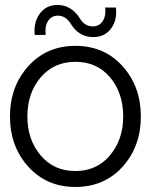

<svg xmlns="http://www.w3.org/2000/svg" viewBox="-20 -743 605 770"><path d="M354 -594.2Q296.9 -594.2 264.2 -647Q244.1 -680.2 211.9 -680.2Q186 -680.2 172.6 -658.7Q159.2 -637.2 163.1 -603H119.1Q114.3 -654.8 140.1 -689Q166 -723.1 210 -723.1Q266.1 -723.1 299.8 -669.9Q319.8 -636.7 353 -637.2Q377.9 -637.2 391.8 -658.2Q405.8 -679.2 401.9 -712.9H444.8Q450.7 -661.1 424.8 -627.7Q398.9 -594.2 354 -594.2ZM282.2 6.8Q167 6.8 93.5 -74.5Q20 -155.8 20 -275.9Q20 -396 93.5 -477.5Q167 -559.1 282.2 -559.1Q398.4 -559.1 471.7 -477.5Q544.9 -396 544.9 -275.9Q544.9 -155.8 471.7 -74.5Q398.4 6.8 282.2 6.8ZM474.1 -275.9Q474.1 -370.1 421.6 -432.6Q369.1 -495.1 282.2 -495.1Q196.3 -495.1 143.1 -432.6Q89.8 -370.1 89.8 -275.9Q89.8 -183.1 142.8 -120.1Q195.8 -57.1 282 -57.1Q368.2 -57.1 421.1 -120.1Q474.1 -183.1 474.1 -275.9Z"/></svg>

Font: Oakes Grotesk
Style: Light
Weight: 300
Designer: Samuel Oakes
Foundry: Samuel Oakes
Version: Version 1.0 | wf-rip DC20170320